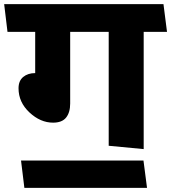

<svg xmlns="http://www.w3.org/2000/svg" viewBox="-31 -700 822 922"><path d="M491 0V-547H306V-203Q306 -160 286.5 -135.5Q267 -111 224 -111Q163 -111 110.5 -160Q58 -209 58 -276Q58 -312 80.5 -330.5Q103 -349 138 -349V-547H5Q1 -581 -3 -613.5Q-7 -646 -11 -680H754L771 -547H659V16ZM675 202H86L70 71H658Z"/></svg>

Font: Palanquin Dark SemiBold
Style: Regular
Weight: 600
Designer: Pria Ravichandran
Version: Version 1.001